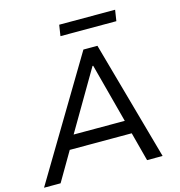

<svg xmlns="http://www.w3.org/2000/svg" viewBox="-129 -988 1027 1098"><g transform="rotate(-15 384.5 -439.0)"><path d="M-4 0 418 -705H501L698 0H606L553 -201L592 -171H163L211 -200L94 0ZM444 -601 227 -231 205 -250H575L546 -231L448 -601ZM311 -813 321 -878H652L642 -813Z"/></g></svg>

Font: Nunito Sans 7pt
Style: Italic
Weight: 400
Italic angle: -9°
Designer: Vernon Adams
Foundry: Vernon Adams
Version: Version 3.101;gftools[0.9.27]